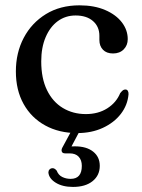

<svg xmlns="http://www.w3.org/2000/svg" viewBox="-20 -500 546 738"><path d="M471 -349.5Q471 -326 455.5 -310.2Q440 -294.5 414.5 -294.5Q389.5 -294.5 375.8 -308.8Q362 -323 362 -346.5V-362.5Q362 -397.5 337.5 -419Q313 -440.5 270.5 -440.5Q232 -440.5 202.2 -418.8Q172.5 -397 155.5 -357.2Q138.5 -317.5 138.5 -264Q138.5 -199 160.5 -153.8Q182.5 -108.5 221.5 -85Q260.5 -61.5 310 -61.5Q357.5 -61.5 392.2 -83.5Q427 -105.5 442 -142Q448.5 -150 452.5 -153Q456.5 -156 462 -156Q468.5 -156 471.5 -150.5Q474.5 -145 474 -137.5Q470.5 -96 444.5 -62.2Q418.5 -28.5 375.2 -8.5Q332 11.5 277 11.5Q207 11.5 153.8 -17.8Q100.5 -47 70.8 -100.2Q41 -153.5 41 -225.5Q41 -297 71.2 -354.5Q101.5 -412 156.5 -445.8Q211.5 -479.5 285.5 -479.5Q342.5 -479.5 384.2 -461.5Q426 -443.5 448.5 -414Q471 -384.5 471 -349.5ZM259 -5.5H291L250.5 71L231 64.5Q238.5 63.5 247.2 63Q256 62.5 268 62.5Q312.5 62.5 338 82.8Q363.5 103 363.5 137.5Q363.5 174 336 196.2Q308.5 218.5 260.5 218.5Q220.5 218.5 194.5 202.5Q168.5 186.5 166 163.5Q166 156 170.2 151.5Q174.5 147 180 146.5Q186 146 190.2 148.8Q194.5 151.5 198 156Q204.5 173 219.2 180.2Q234 187.5 251.5 187.5Q294.5 187.5 294.5 137.5Q294.5 115.5 282.5 102.5Q270.5 89.5 247.5 89.5H230.5Q220.5 89.5 217.8 83.2Q215 77 219 68.5Z"/></svg>

Font: Fraunces 17pt
Style: Regular
Weight: 400
Version: Version 1.000;[b76b70a41]